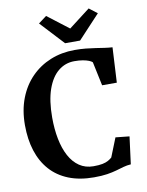

<svg xmlns="http://www.w3.org/2000/svg" viewBox="-104 -1053 871 1137"><g transform="rotate(-10 331.5 -484.5)"><path d="M368.2 11Q281.5 11 215.8 -15.3Q150.1 -41.6 106.2 -90.9Q62.3 -140.3 40.1 -209.5Q18 -278.8 18 -364.3Q18 -453.3 45.6 -524.8Q73.1 -596.2 122.9 -646.9Q172.7 -697.6 239.4 -724.6Q306.2 -751.7 385 -751.7Q421.1 -751.7 451.9 -748.6Q482.8 -745.5 509.7 -741.3Q536.6 -737.1 561.2 -733.5Q585.8 -729.9 608.9 -728.5L597.6 -517.7H509.2L478.8 -661.3Q472.3 -667.8 458 -673.5Q443.7 -679.2 422.3 -683Q400.9 -686.8 371.6 -686.8Q317.2 -686.8 275 -652.5Q232.7 -618.2 208.7 -550.2Q184.7 -482.1 184.7 -380.3Q184.7 -310.8 196.4 -251.3Q208.1 -191.7 231.8 -147.6Q255.5 -103.5 291.7 -78.9Q327.9 -54.3 376.4 -54.3Q409.1 -54.3 430.4 -58.6Q451.7 -63 465.1 -70.6Q478.5 -78.2 488.2 -86.9L533.4 -200.2L616.5 -191.5L595.2 -27Q571.3 -25.4 550 -19.4Q528.8 -13.4 504.4 -6.3Q480.1 0.7 447.4 5.9Q414.7 11 368.2 11ZM336.5 -801 204.7 -943 253.5 -979.6 381.6 -881.4 509.6 -979.6 558.4 -942.2 426.6 -801Z"/></g></svg>

Font: Merriweather Light
Style: Regular
Weight: 300
Version: Version 2.100